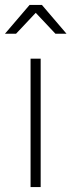

<svg xmlns="http://www.w3.org/2000/svg" viewBox="-20 -759 290 779"><path d="M150 -739H100L0 -622H45L125 -707L205 -622H250ZM104 0H145V-521H104Z"/></svg>

Font: Montserrat arm ExtraLight
Style: Regular
Weight: 275
Designer: Julieta Ulanovsky
Foundry: Julieta Ulanovsky
Version: Version 6.000;PS 006.000;hotconv 1.0.88;makeotf.lib2.5.64775